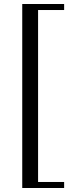

<svg xmlns="http://www.w3.org/2000/svg" viewBox="-20 -752 387 958"><path d="M300 186V156H170V-702H300V-732H91V186Z"/></svg>

Font: Libertinus Math
Style: Regular
Weight: 400
Designer: Philipp H. Poll, Khaled Hosny
Foundry: Caleb Maclennan
Version: Version 7.050;RELEASE